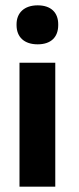

<svg xmlns="http://www.w3.org/2000/svg" viewBox="-20 -529 295 719"><path d="M198 -435V-438C198 -481 172 -509 121 -509C71 -509 42 -481 42 -438V-435C42 -390 71 -363 121 -363C171 -363 198 -390 198 -435ZM53 170H187V-294H53Z"/></svg>

Font: LT Wave Alt Bold
Style: Regular
Weight: 700
Designer: Daniel Lyons
Version: Version 2.5 (Glyphs App)